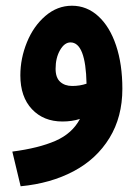

<svg xmlns="http://www.w3.org/2000/svg" viewBox="-20 -420 490 670"><path d="M407 -110Q407 -12 362 61.5Q317 135 237 177.5Q157 220 52 230L23 109Q115 97 173.5 71.5Q232 46 259 -5Q231 4 198 4Q132 4 91.5 -39Q51 -82 51 -157Q51 -216 74 -272.5Q97 -329 138.5 -364.5Q180 -400 231 -400Q283 -400 323 -363.5Q363 -327 385 -261.5Q407 -196 407 -110ZM232 -120Q259 -120 282 -128Q279 -272 226 -272Q205 -272 189.5 -245Q174 -218 174 -180Q174 -149 190 -134.5Q206 -120 232 -120Z"/></svg>

Font: Noto Sans Arabic Cond
Style: Bold
Weight: 700
Width: 3
Designer: Nadine Chahine
Foundry: Monotype Imaging Inc.
Version: Version 1.001